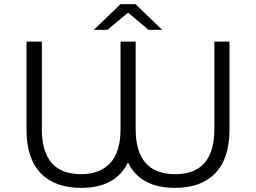

<svg xmlns="http://www.w3.org/2000/svg" viewBox="-20 -901 1236 927"><path d="M598 -840 499 -757H433L562 -881H634L763 -757H697ZM1015 -700H1088V-275Q1088 -136 1019.5 -65Q951 6 826 6Q656 6 598 -117Q539 6 371 6Q245 6 176.5 -65Q108 -136 108 -275V-700H182V-278Q182 -60 371 -60Q462 -60 512 -113.5Q562 -167 562 -278V-700H635V-278Q635 -60 826 -60Q1015 -60 1015 -278Z"/></svg>

Font: mBank
Style: Regular
Weight: 400
Designer: Julieta Ulanovsky
Foundry: Julieta Ulanovsky
Version: Version 7.200;PS 007.200;hotconv 1.0.88;makeotf.lib2.5.64775